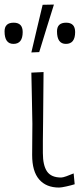

<svg xmlns="http://www.w3.org/2000/svg" viewBox="-52 -813 367 842"><path d="M207 9.5Q150.5 9.5 119.8 -26Q89 -61.5 89 -133Q89 -175.5 89.5 -206Q90 -236.5 90 -270.5Q89 -333 87.8 -385.8Q86.5 -438.5 85.5 -494.5L139 -497Q138.5 -446.5 138 -389.2Q137.5 -332 137 -280.5Q136.5 -229 136 -196V-142Q136 -88 154.2 -61.2Q172.5 -34.5 216 -34.5Q223.5 -34.5 239 -40Q254.5 -45.5 271 -52.5L275.5 -5Q261.5 -0.5 239.2 4.5Q217 9.5 207 9.5ZM85.5 -583Q98 -636 110.2 -688Q122.5 -740 135 -792L184.5 -793Q168 -740.5 152 -688.8Q136 -637 120 -584.5ZM7 -620.5Q-32 -620.5 -32 -675.5Q-32 -713.5 8 -713.5Q47.5 -713.5 47.5 -672.5Q47.5 -620.5 7 -620.5ZM237 -620.5Q198 -620.5 198 -675.5Q198 -713.5 238 -713.5Q277.5 -713.5 277.5 -672.5Q277.5 -620.5 237 -620.5Z"/></svg>

Font: Commissioner Loud ExtraLight
Style: Regular
Weight: 200
Designer: Kostas Bartsokas
Foundry: Kostas Bartsokas
Version: Version 1.000; ttfautohint (v1.8.3)